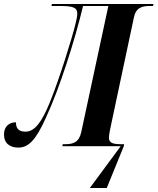

<svg xmlns="http://www.w3.org/2000/svg" viewBox="-64 -734 791 964"><path d="M387 210H472L558 -1L559 -10H546C508 -10 483 -14 483 -42C483 -57 490 -93 497 -123L608 -645C618 -696 649 -704 689 -704H704L707 -714H197L194 -704H237C305 -704 324 -695 324 -666C324 -653 321 -639 316 -618C300 -549 232 -331 185 -217C147 -125 112 -73 64 -73C32 -73 16 -87 16 -120C-17 -120 -44 -100 -44 -59C-44 -14 -14 7 28 7C77 7 115 -27 167 -144C236 -293 312 -532 353 -704H480L344 -71C333 -19 303 -10 263 -10H251L249 0H542Z"/></svg>

Font: Noto Serif Display Condensed
Style: Bold Italic
Weight: 700
Width: 3
Italic angle: -12°
Designer: Monotype Design Team
Foundry: Monotype Imaging Inc.
Version: Version 2.009